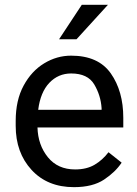

<svg xmlns="http://www.w3.org/2000/svg" viewBox="-20 -770 570 800"><path d="M486.8 -92.3Q460.9 -53.2 413.6 -21.7Q366.2 9.8 288.1 9.8Q177.7 9.8 111.6 -62Q45.4 -133.8 45.4 -245.6V-266.1Q45.4 -352.5 78.4 -413.3Q111.3 -474.1 164.1 -506.1Q216.8 -538.1 276.4 -538.1Q389.6 -538.1 441.7 -464.1Q493.7 -390.1 493.7 -279.3V-238.8H136.2Q138.2 -166 179.4 -115Q220.7 -64 293 -64Q340.8 -64 374 -83.5Q407.2 -103 432.1 -135.7ZM276.4 -463.9Q222.7 -463.9 185.5 -424.8Q148.4 -385.7 139.2 -312.5H403.3V-319.3Q399.9 -372.1 372.8 -418Q345.7 -463.9 276.4 -463.9ZM226.1 -606.4 320.8 -750H429.7L298.8 -606.4Z"/></svg>

Font: Roboto21382017
Style: Regular
Weight: 400
Designer: Christian Robertson
Foundry: Google
Version: Version 2.138; 2017